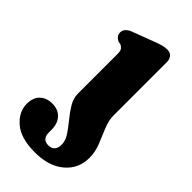

<svg xmlns="http://www.w3.org/2000/svg" viewBox="-269 -545 834 834"><g transform="rotate(45 148.0 -128.5)"><path d="M262 -122Q262 -91.5 276.2 -57.8Q290.5 -24 304.5 11Q318.5 46 318.5 81Q318.5 149 268.5 191Q218.5 233 134 233Q46.5 233 3 195.2Q-40.5 157.5 -40.5 108.5Q-40.5 70 -19 49.5Q2.5 29 38 29Q74 29 94.8 51.8Q115.5 74.5 115.5 111V128.5Q115.5 170 153.5 170Q192.5 169.5 192.5 126Q192.5 102 176.2 77.8Q160 53.5 139 28Q118 2.5 101.8 -24.2Q85.5 -51 85.5 -80V-321.5Q85.5 -342 80 -349.5Q74.5 -357 65.5 -361.5L50.5 -364.5Q40 -369.5 33.5 -377.2Q27 -385 27 -397.5Q27 -423.5 62.5 -437L158 -473Q180 -481.5 194.8 -485.8Q209.5 -490 225.5 -490Q242.5 -490 252.2 -479Q262 -468 262 -450Z"/></g></svg>

Font: Fraunces 9pt S100
Style: Bold
Weight: 700
Version: Version 1.000; ttfautohint (v1.8.3)